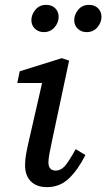

<svg xmlns="http://www.w3.org/2000/svg" viewBox="-20 -757 437 789"><path d="M83 -78Q83 -101 87.5 -125.5Q92 -150 99 -180L153 -416H51L61 -464L234 -518L264 -508L195 -184Q188 -151 183.5 -127.5Q179 -104 179 -90Q179 -56 209 -56Q229 -56 245 -73Q261 -90 291 -144L331 -120Q301 -60 263.5 -24Q226 12 173 12Q131 12 107 -11.5Q83 -35 83 -78ZM160 -625Q138 -625 123.5 -639Q109 -653 109 -674Q109 -697 125.5 -717Q142 -737 170 -737Q193 -737 207 -723Q221 -709 221 -688Q221 -664 204 -644.5Q187 -625 160 -625ZM336 -625Q314 -625 299.5 -639Q285 -653 285 -674Q285 -697 301.5 -717Q318 -737 346 -737Q369 -737 383 -723Q397 -709 397 -688Q397 -664 380 -644.5Q363 -625 336 -625Z"/></svg>

Font: Source Serif 4 Caption
Style: Italic
Weight: 400
Italic angle: -12°
Designer: Frank Grießhammer
Foundry: Adobe Systems Incorporated
Version: Version 4.004;hotconv 1.0.117;makeotfexe 2.5.65602